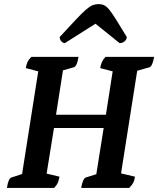

<svg xmlns="http://www.w3.org/2000/svg" viewBox="-20 -919 774 939"><path d="M14 0Q20 -45 36 -51L88 -68L167 -570L106 -586Q109 -603 114.5 -615.5Q120 -628 134 -641H364Q357 -595 341 -590L288 -575L254 -358H498L531 -570L470 -586Q473 -603 478.5 -615.5Q484 -628 496 -641H734Q725 -594 711 -590L651 -573L572 -71L640 -55Q638 -38 632 -26Q626 -14 612 0H377Q385 -46 400 -51L451 -67L487 -293H244L208 -70L271 -55Q268 -38 263 -26Q258 -14 245 0ZM462 -899Q477 -899 489 -893.5Q501 -888 514.5 -871.5Q528 -855 548 -823Q568 -791 600 -738Q600 -726 589.5 -717Q579 -708 565 -708L447 -803L297 -708Q288 -708 280 -717Q272 -726 272 -738Q321 -791 351 -823Q381 -855 400 -871.5Q419 -888 433 -893.5Q447 -899 462 -899Z"/></svg>

Font: Petrona
Style: Bold Italic
Weight: 700
Italic angle: -9°
Designer: Ringo R. Seeber
Foundry: Ringo R. Seeber
Version: Version 2.001; ttfautohint (v1.8.3)